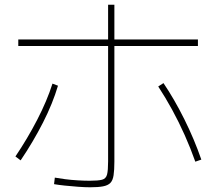

<svg xmlns="http://www.w3.org/2000/svg" viewBox="-20 -828 920 817"><path d="M210 -44.4 213.3 -72.2Q231.1 -68.9 256.7 -65.6Q282.2 -62.2 310.6 -60.6Q338.9 -58.9 361.1 -58.9Q397.8 -58.9 414.4 -63.3Q431.1 -67.8 435.6 -85.6Q440 -103.3 440 -141.1V-807.8H466.7V-140Q466.7 -104.4 463.3 -82.2Q460 -60 449.4 -49.4Q438.9 -38.9 418.3 -35Q397.8 -31.1 363.3 -31.1Q341.1 -31.1 311.7 -33.3Q282.2 -35.6 255.6 -38.3Q228.9 -41.1 210 -44.4ZM45.6 -162.2Q96.7 -237.8 138.3 -318.3Q180 -398.9 203.3 -472.2L226.7 -463.3Q204.4 -387.8 162.8 -306.1Q121.1 -224.4 67.8 -145.6ZM811.1 -140Q791.1 -196.7 766.1 -252.8Q741.1 -308.9 712.2 -361.7Q683.3 -414.4 653.3 -460L675.6 -474.4Q722.2 -405.6 764.4 -320.6Q806.7 -235.6 836.7 -148.9ZM57.8 -632.2V-660H822.2V-632.2Z"/></svg>

Font: Paperlogy 1 Thin
Style: Regular
Weight: 250
Designer: redesigned by Lee Juim, glyphs from Gmarket Sans & Montserrat
Foundry: PT&
Version: Version 1.001